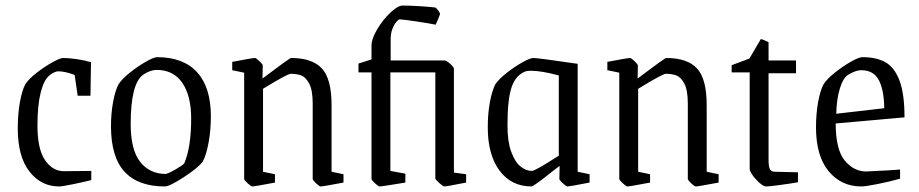

<svg xmlns="http://www.w3.org/2000/svg" viewBox="-20 -663 3314 692"><path d="M44 -200Q44 -251 51.5 -293.5Q59 -336 71 -359Q84 -379 112.5 -401Q141 -423 169 -438.5Q197 -454 208 -454Q227 -454 255.5 -450Q284 -446 308 -439L306 -318H260L249 -393Q214 -406 190 -406Q184 -406 175 -402Q166 -398 158 -391Q138 -375 126.5 -329Q115 -283 115 -211Q115 -125 142.5 -85.5Q170 -46 210 -46L309 -47V-14Q282 -7 243 1Q204 9 193 9Q128 9 86 -45Q44 -99 44 -200Z M380 -208Q380 -254 387.5 -295Q395 -336 407 -359Q420 -379 449 -402Q478 -425 506.5 -441Q535 -457 546 -457Q641 -457 690.5 -402.5Q740 -348 740 -244Q740 -195 732 -150.5Q724 -106 711 -81Q694 -58 642.5 -24.5Q591 9 574 9Q478 9 429 -44Q380 -97 380 -208ZM644 -74Q669 -132 669 -236Q669 -318 637 -364.5Q605 -411 545 -411Q521 -411 495 -393Q451 -360 451 -216Q451 -124 484.5 -80.5Q518 -37 576 -36Q586 -37 612 -52Q638 -67 644 -74Z M860 -18V-401L817 -410V-440Q890 -454 899 -454Q903 -454 915 -442.5Q927 -431 927 -427L926 -380Q1024 -454 1029 -454Q1105 -454 1140 -416.5Q1175 -379 1175 -284V-44L1218 -35V-5Q1144 9 1136 9Q1131 9 1119 -2.5Q1107 -14 1107 -18V-289Q1107 -338 1094.5 -361.5Q1082 -385 1066 -391Q1050 -397 1028 -397Q1016 -397 928 -343V-44L971 -35V-5Q898 9 889 9Q885 9 872.5 -2.5Q860 -14 860 -18Z M1319 -18V-402H1272V-434L1319 -449V-499Q1319 -523 1339.5 -557.5Q1360 -592 1387 -617.5Q1414 -643 1431 -643Q1454 -643 1488 -641Q1522 -639 1549 -636Q1554 -633 1560 -624.5Q1566 -616 1566 -612Q1564 -606 1559 -594Q1554 -582 1550 -574Q1532 -578 1482.5 -585.5Q1433 -593 1420 -593Q1416 -593 1408 -583.5Q1400 -574 1394 -558Q1388 -542 1388 -522V-445H1583Q1589 -445 1602.5 -433Q1616 -421 1616 -415V-41L1660 -35V-5Q1590 9 1581 9Q1577 9 1563 -3.5Q1549 -16 1549 -20V-402H1387V-47L1441 -37V-5Q1357 9 1348 9Q1344 9 1331.5 -2.5Q1319 -14 1319 -18Z M1738 -204Q1738 -253 1745.5 -294Q1753 -335 1765 -359Q1778 -378 1806.5 -400.5Q1835 -423 1863 -438.5Q1891 -454 1902 -454Q1919 -454 2062 -433V-44L2105 -35V-5Q2033 9 2025 9Q2021 9 2008.5 -2.5Q1996 -14 1996 -18L1997 -65L1977 -50Q1903 9 1896 9Q1823 9 1780.5 -48Q1738 -105 1738 -204ZM1994 -102V-391Q1932 -408 1893 -408Q1883 -408 1875 -406Q1839 -393 1824 -349Q1809 -305 1809 -211Q1809 -153 1822.5 -116Q1836 -79 1856 -63Q1876 -47 1897 -47Q1909 -47 1994 -102Z M2212 -18V-401L2169 -410V-440Q2242 -454 2251 -454Q2255 -454 2267 -442.5Q2279 -431 2279 -427L2278 -380Q2376 -454 2381 -454Q2457 -454 2492 -416.5Q2527 -379 2527 -284V-44L2570 -35V-5Q2496 9 2488 9Q2483 9 2471 -2.5Q2459 -14 2459 -18V-289Q2459 -338 2446.5 -361.5Q2434 -385 2418 -391Q2402 -397 2380 -397Q2368 -397 2280 -343V-44L2323 -35V-5Q2250 9 2241 9Q2237 9 2224.5 -2.5Q2212 -14 2212 -18Z M2682 -55V-402H2617V-428L2681 -452L2722 -522Q2728 -522 2750 -511V-445H2849V-399H2750V-88Q2750 -62 2755 -53Q2760 -44 2773 -44L2856 -42V-6Q2827 -1 2789.5 4Q2752 9 2742 9Q2728 9 2705 -16Q2682 -41 2682 -55Z M2921 -204Q2921 -253 2928.5 -294.5Q2936 -336 2948 -359Q2961 -379 2990 -402Q3019 -425 3047.5 -441Q3076 -457 3088 -457Q3139 -457 3171.5 -438.5Q3204 -420 3222 -372.5Q3240 -325 3240 -240L2992 -218Q2992 -124 3024.5 -84.5Q3057 -45 3102 -45L3181 -49L3224 -52V-19Q3189 -9 3144.5 0Q3100 9 3084 9Q3012 9 2966.5 -46Q2921 -101 2921 -204ZM3167 -273Q3166 -340 3147 -375Q3128 -410 3084 -410Q3064 -410 3036 -393Q3018 -381 3006.5 -342.5Q2995 -304 2994 -253Z"/></svg>

Font: Grenze Light
Style: Regular
Weight: 300
Designer: Renata Polastri
Foundry: Omnibus-Type
Version: Version 1.002; ttfautohint (v1.8)